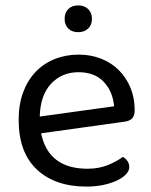

<svg xmlns="http://www.w3.org/2000/svg" viewBox="-20 -677 559 710"><path d="M132 -184Q159 -53 304 -53Q346 -53 380 -67Q414 -81 434 -97Q458 -83 458 -59Q458 -45 445.5 -32Q433 -19 411.5 -9Q390 1 361.5 7Q333 13 300 13Q184 13 116.5 -50Q49 -113 49 -234Q49 -291 65.5 -335.5Q82 -380 111.5 -411Q141 -442 182 -458.5Q223 -475 271 -475Q316 -475 354 -460Q392 -445 419.5 -417.5Q447 -390 462.5 -352.5Q478 -315 478 -270Q478 -248 468 -238.5Q458 -229 440 -227ZM270 -410Q209 -410 169 -367.5Q129 -325 127 -246L402 -284Q397 -339 363.5 -374.5Q330 -410 270 -410ZM320 -607Q320 -585 306 -571.5Q292 -558 269 -558Q246 -558 232.5 -571.5Q219 -585 219 -607Q219 -630 232.5 -643.5Q246 -657 269 -657Q292 -657 306 -643.5Q320 -630 320 -607Z"/></svg>

Font: Baloo Chettan 2
Style: Regular
Weight: 400
Designer: Maithili Shingre, Unnati Kotecha and Ek Type
Foundry: Ek Type
Version: Version 1.640;hotconv 1.0.111;makeotfexe 2.5.65597; ttfautoh